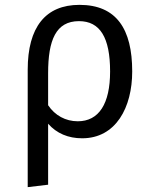

<svg xmlns="http://www.w3.org/2000/svg" viewBox="-20 -558 640 790"><path d="M307 -538C167 -538 94 -446 94 -271V212L178 202V-49C213 -9 261 11 318 11C457 11 524 -116 524 -264C524 -439 459 -538 307 -538ZM305 -471C392 -471 433 -403 433 -264C433 -131 387 -59 300 -59C250 -59 206 -83 178 -125V-257C178 -393 210 -471 305 -471Z"/></svg>

Font: FiraMono Nerd Font
Style: Regular
Weight: 400
Designer: Carrois Corporate & Edenspiekermann AG
Foundry: Carrois Corporate GbR & Edenspiekermann AG
Version: Version 003.206;Nerd Fonts 3.3.0